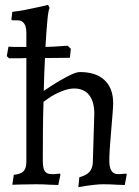

<svg xmlns="http://www.w3.org/2000/svg" viewBox="-20 -762 576 794"><path d="M37 -39Q66 -42 77.5 -54Q89 -66 89 -94V-522Q75 -521 62 -521Q49 -521 39 -521H17L8 -530L15 -569Q25 -568 37 -568H89V-626Q89 -678 52 -678H31L27 -681L31 -713Q57 -716 83.5 -721Q110 -726 131 -731Q156 -736 179 -742L185 -729Q180 -721 176 -678.5Q172 -636 168 -568Q183 -568 199 -569Q215 -570 229 -571Q245 -572 260 -573L273 -560L269 -523L166 -522Q164 -491 163 -457Q162 -423 161 -386Q168 -391 187 -403.5Q206 -416 229 -429.5Q252 -443 274.5 -453.5Q297 -464 311 -464Q377 -464 412.5 -430.5Q448 -397 448 -335Q448 -322 445.5 -291.5Q443 -261 440 -225Q437 -189 434.5 -154.5Q432 -120 432 -98Q432 -42 467 -42Q472 -42 478 -42Q484 -42 489 -43Q495 -43 502 -44L504 -40L496 3Q481 3 465 2Q451 1 436 0.5Q421 0 407 0Q391 0 373 2Q355 4 340 6Q322 9 304 12L308 -29Q338 -37 351 -52.5Q364 -68 364 -94L370 -292Q370 -342 348.5 -369Q327 -396 287 -396Q267 -396 247 -389Q227 -382 209.5 -373Q192 -364 179 -354.5Q166 -345 160 -341Q158 -283 157.5 -221.5Q157 -160 157 -98Q157 -67 165 -54.5Q173 -42 193 -42Q198 -42 204 -42Q210 -42 215 -43Q221 -43 228 -44L230 -40L221 3Q205 3 189 2Q175 1 159.5 0.5Q144 0 130 0Q114 0 96.5 0.5Q79 1 65 1Q47 2 31 2Z"/></svg>

Font: Alegreya
Style: Regular
Weight: 400
Designer: Juan Pablo del Peral
Foundry: Juan Pablo del Peral
Version: Version 1.003